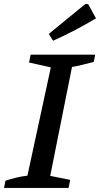

<svg xmlns="http://www.w3.org/2000/svg" viewBox="-21 -932 496 952"><path d="M-1 0 6 -36Q34 -45 61 -51.5Q88 -58 115 -61L231 -598L123 -622L131 -661H451L444 -625Q410 -616 384.5 -610Q359 -604 336 -600L228 -60L327 -40L319 0ZM242 -730 221 -764 402 -912H416L455 -841Q403 -810 350.5 -782.5Q298 -755 242 -730Z"/></svg>

Font: Piazzolla Thin SemiBold
Style: Italic
Weight: 600
Italic angle: -11.3°
Version: Version 2.005